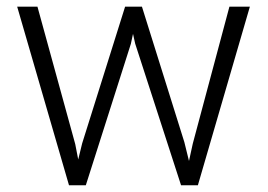

<svg xmlns="http://www.w3.org/2000/svg" viewBox="-20 -548 794 568"><path d="M202.6 -121.6 211.4 -76.2 223.1 -124 350.1 -528.3H399.9L525.4 -127.4L539.1 -71.8L550.3 -123L658.7 -528.3H719.2L565.4 0H515.6L379.9 -418.9L373.5 -447.8L367.2 -418.5L233.9 0H184.1L30.8 -528.3H90.8Z"/></svg>

Font: Melbourne
Style: Light
Weight: 300
Designer: Google
Version: Version 2.000980; 2014